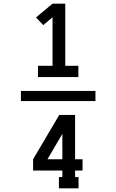

<svg xmlns="http://www.w3.org/2000/svg" viewBox="-20 -868 640 1056"><path d="M95 -312V-368H505V-312ZM189 -444V-506H269V-773L218 -730L178 -772L269 -848H339V-506H411V-444ZM304 168V106H323V70H162V8L306 -236H393V8H434V70H393V106H412V168ZM241 8H323V-132Z"/></svg>

Font: Iosevka Plex Etoile
Style: Regular
Weight: 400
Designer: Belleve Invis
Foundry: Belleve Invis
Version: Version 25.1.1; ttfautohint (v1.8.4)